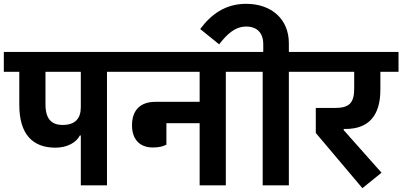

<svg xmlns="http://www.w3.org/2000/svg" viewBox="-40 -970 2106 1005"><path d="M383 0H520V-594H636V-698H-20V-594H61V-421C61 -265 133 -197 250 -197C311 -197 360 -224 378 -261H383ZM198 -424V-594H383V-409C383 -351 355 -316 288 -316C230 -316 198 -347 198 -424Z M760 -198C794 -198 814 -204 831 -213V-325H1005V0H1142V-594H1258V-698H596V-594H1005V-437H774C693 -437 651 -392 651 -314C651 -240 692 -198 760 -198Z M1335 0H1472V-594H1589V-698H1472V-744C1472 -868 1383 -950 1248 -950C1139 -950 1064 -894 1008 -818L1107 -738C1150 -793 1191 -831 1249 -831C1305 -831 1338 -798 1338 -739V-698H1218V-594H1335Z M1857 15 1957 -66 1759 -289V-295H1769C1893 -295 1951 -369 1951 -500V-594H2046V-698H1549V-594H1814V-507C1814 -431 1788 -405 1714 -405H1613V-274Z"/></svg>

Font: IBM Plex Devanagari
Style: Bold
Weight: 700
Designer: Mike Abbink, Paul van der Laan, Pieter van Rosmalen, Erin McLaughlin
Foundry: Bold Monday
Version: Version 1.0